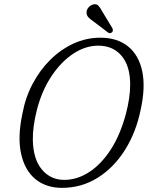

<svg xmlns="http://www.w3.org/2000/svg" viewBox="-20 -893 713 927"><path d="M464 -711Q546.5 -711 598.5 -668.8Q650.5 -626.5 666.8 -548.5Q683 -470.5 659 -362.5Q637 -254.5 583.5 -169.2Q530 -84 452 -35Q374 14 279.5 14Q202.5 14 151 -28.2Q99.5 -70.5 81.8 -151Q64 -231.5 88.5 -345.5Q102.5 -422 137.5 -488.2Q172.5 -554.5 223 -604.5Q273.5 -654.5 335.2 -682.8Q397 -711 464 -711ZM290 -24.5Q352 -24.5 410 -61.8Q468 -99 514.5 -170.5Q561 -242 588.5 -345.5Q608.5 -422.5 608.5 -484.5Q608.5 -574.5 567 -623.5Q525.5 -672.5 454.5 -672.5Q392.5 -672.5 333.8 -633.8Q275 -595 228.5 -525.2Q182 -455.5 158 -362Q137.5 -281 138.5 -216.5Q140.5 -124 182.5 -74.2Q224.5 -24.5 290 -24.5ZM475 -835.5 522.5 -757Q524.5 -752 525 -747Q525.5 -742 521 -737.5Q512 -729.5 503 -735L428 -792Q414.5 -801 406.5 -809.8Q398.5 -818.5 398 -831Q397 -843.5 405.5 -854.8Q414 -866 428 -871Q445 -876 454.8 -865.8Q464.5 -855.5 475 -835.5Z"/></svg>

Font: Fraunces 144pt SuperSoft Light
Style: Italic
Weight: 300
Italic angle: -16°
Version: Version 1.000;[b76b70a41]